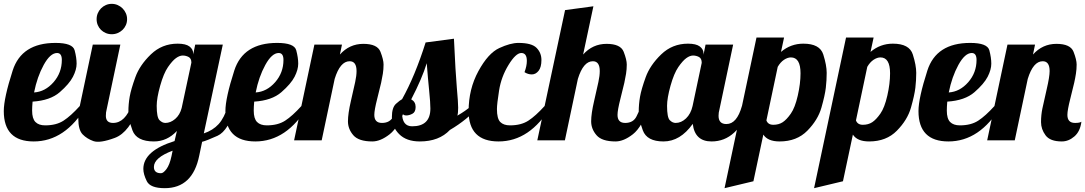

<svg xmlns="http://www.w3.org/2000/svg" viewBox="-33 -733 5669 1003"><path d="M290 -419.9Q290 -456.1 265.1 -456.1Q229.5 -456.1 195.3 -393.8Q161.1 -331.5 145 -250Q203.1 -253.9 246.6 -303.5Q290 -353 290 -419.9ZM-13.2 -152.8Q-13.2 -220.2 33.2 -364.5Q79.6 -508.8 256.8 -508.8Q346.7 -508.8 356.9 -470.2Q367.2 -431.6 367.2 -400.4Q367.2 -369.1 348.1 -332Q329.1 -294.9 279.3 -251.5Q229.5 -208 137.2 -202.1Q134.8 -173.8 134.8 -155.3Q134.8 -113.3 152.1 -95.7Q169.4 -78.1 203.1 -78.1Q261.2 -78.1 299.1 -102.8Q336.9 -127.4 383.8 -179.2H418Q307.6 5.9 143.1 5.9Q-13.2 5.9 -13.2 -152.8Z M520 -127Q520.5 -90.8 557.6 -90.8Q589.8 -90.8 614.3 -115.2Q638.7 -139.6 650.9 -179.2H692.9Q644.5 -41.5 566.9 -12.7Q489.3 16.1 455.3 4.2Q421.4 -7.8 398.7 -31Q376 -54.2 376 -113.8Q376 -141.1 383.8 -179.2L451.7 -500H595.7L523.9 -160.2Q520 -147 520 -127ZM624.5 -663.8Q630.9 -649.4 630.9 -632.8Q630.9 -616.2 624.5 -601.8Q618.2 -587.4 607.2 -576.9Q596.2 -566.4 581.8 -560.3Q567.4 -554.2 550.8 -554.2Q534.2 -554.2 519.8 -560.3Q505.4 -566.4 494.6 -576.9Q483.9 -587.4 477.8 -601.8Q471.7 -616.2 471.7 -632.8Q471.7 -649.4 477.8 -663.8Q483.9 -678.2 494.6 -689.2Q505.4 -700.2 519.8 -706.5Q534.2 -712.9 550.8 -712.9Q567.4 -712.9 581.8 -706.5Q596.2 -700.2 607.2 -689.2Q618.2 -678.2 624.5 -663.8Z M771 139.2Q771 171.9 808.1 171.9Q820.3 171.9 836.7 150.1Q853 128.4 862.8 83L868.7 54.2Q771 90.8 771 139.2ZM785.6 -180.2Q785.6 -119.6 800.3 -105.2Q814.9 -90.8 830.6 -90.8Q857.9 -90.8 882.3 -111.8Q906.7 -132.8 916 -168.9L966.8 -405.8Q966.8 -427.7 952.4 -435.3Q938 -442.9 921.4 -442.9Q904.8 -442.9 886 -429.2Q867.2 -415.5 844.5 -382.6Q821.8 -349.6 803.7 -284.9Q785.6 -220.2 785.6 -180.2ZM771 5.9Q680.2 5.9 658.9 -52.2Q637.7 -110.4 637.7 -149.4Q637.7 -188.5 644.5 -227.8Q651.4 -267.1 674.1 -329.8Q696.8 -392.6 754.9 -448.7Q813 -504.9 895 -504.9Q937.5 -504.9 956.8 -490.2Q976.1 -475.6 976.1 -454.1V-448.2L986.8 -500H1130.9L1031.7 -36.1Q1079.6 -52.2 1108.9 -84.5Q1138.2 -116.7 1157.7 -179.2H1199.7Q1160.2 -49.3 1103.3 -23.7Q1046.4 2 1022.9 7.8L1007.8 80.1Q973.6 250 827.6 250Q752 250 733.9 213.6Q715.8 177.2 715.8 149.4Q715.8 54.7 878.9 3.9L891.1 -48.8Q839.8 5.9 771 5.9Z M1447.8 -419.9Q1447.8 -456.1 1422.9 -456.1Q1387.2 -456.1 1353 -393.8Q1318.8 -331.5 1302.7 -250Q1360.8 -253.9 1404.3 -303.5Q1447.8 -353 1447.8 -419.9ZM1144.5 -152.8Q1144.5 -220.2 1190.9 -364.5Q1237.3 -508.8 1414.6 -508.8Q1504.4 -508.8 1514.6 -470.2Q1524.9 -431.6 1524.9 -400.4Q1524.9 -369.1 1505.9 -332Q1486.8 -294.9 1437 -251.5Q1387.2 -208 1294.9 -202.1Q1292.5 -173.8 1292.5 -155.3Q1292.5 -113.3 1309.8 -95.7Q1327.1 -78.1 1360.8 -78.1Q1418.9 -78.1 1456.8 -102.8Q1494.6 -127.4 1541.5 -179.2H1575.7Q1465.3 5.9 1300.8 5.9Q1144.5 5.9 1144.5 -152.8Z M1922.4 -132.8Q1922.4 -90.8 1962.4 -90.8Q2004.9 -90.8 2021.7 -125.2Q2038.6 -159.7 2046.4 -179.2H2088.4Q2050.8 -69.3 2002.7 -31.7Q1954.6 5.9 1912.1 5.9Q1840.8 5.9 1812.7 -26.6Q1784.7 -59.1 1784.7 -99.1Q1784.7 -139.2 1800 -205.3Q1815.4 -271.5 1822.5 -304.7Q1829.6 -337.9 1829.6 -361.8Q1829.6 -413.1 1793.5 -413.1Q1743.7 -413.1 1715.3 -320.8L1647.5 0H1503.4L1609.4 -500H1753.4L1742.7 -448.2Q1792.5 -503.9 1865.2 -503.9Q1938.5 -503.9 1954.6 -462.4Q1970.7 -420.9 1970.7 -396Q1970.7 -371.1 1967 -347.9Q1963.4 -324.7 1958 -300.5Q1952.6 -276.4 1937.5 -217Q1922.4 -157.7 1922.4 -132.8Z M2120.1 -73.2Q2215.3 -73.2 2215.3 -166Q2215.3 -196.3 2209 -258.5Q2202.6 -320.8 2196.3 -402.8Q2171.9 -323.2 2115.2 -213.9Q2138.2 -201.2 2138.2 -174.3Q2138.2 -147.5 2121.3 -138.7Q2104.5 -129.9 2088.9 -129.9Q2073.2 -129.9 2067.4 -143.1Q2067.4 -73.2 2120.1 -73.2ZM2160.2 5.9Q2089.8 5.9 2052 -32.5Q2014.2 -70.8 2014.2 -121.1Q2014.2 -171.4 2035.6 -190.7Q2057.1 -210 2067.4 -214.8Q2135.3 -336.4 2190.4 -511.2L2338.4 -530.8Q2346.7 -350.6 2353.5 -274.4Q2360.4 -198.2 2360.4 -170.4Q2360.4 -142.6 2356.4 -128.9Q2400.4 -154.3 2428.2 -179.2H2470.2Q2408.2 -107.4 2317.4 -54.2Q2260.7 5.9 2160.2 5.9Z M2415 -152.8Q2415 -267.6 2466.1 -361.3Q2517.1 -455.1 2575.2 -481.9Q2633.3 -508.8 2675.3 -508.8Q2744.6 -508.8 2770 -482.9Q2795.4 -457 2795.4 -419.4Q2795.4 -381.8 2780.5 -363Q2765.6 -344.2 2745.1 -344.2Q2725.1 -344.2 2707 -356Q2719.2 -388.2 2719.2 -415Q2719.2 -456.1 2690.4 -456.1Q2661.6 -456.1 2623.5 -393.8Q2585.4 -331.5 2574.2 -260.5Q2563 -189.5 2563 -163.1Q2563 -113.3 2580.3 -95.7Q2597.7 -78.1 2631.3 -78.1Q2689.5 -78.1 2727.3 -102.8Q2765.1 -127.4 2812 -179.2H2846.2Q2735.8 5.9 2571.3 5.9Q2415 5.9 2415 -152.8Z M3192.9 -132.8Q3192.9 -90.8 3232.9 -90.8Q3275.4 -90.8 3292.2 -125.2Q3309.1 -159.7 3316.9 -179.2H3358.9Q3321.3 -69.3 3273.2 -31.7Q3225.1 5.9 3182.6 5.9Q3111.3 5.9 3083.3 -26.6Q3055.2 -59.1 3055.2 -99.1Q3055.2 -139.2 3070.6 -205.3Q3085.9 -271.5 3093 -304.7Q3100.1 -337.9 3100.1 -361.8Q3100.1 -413.1 3064 -413.1Q3014.2 -413.1 2985.8 -320.8L2918 0H2773.9L2918.9 -680.2L3066.9 -700.2L3013.2 -448.2Q3063 -503.9 3135.7 -503.9Q3209 -503.9 3225.1 -462.4Q3241.2 -420.9 3241.2 -396Q3241.2 -371.1 3237.5 -347.9Q3233.9 -324.7 3228.5 -300.5Q3223.1 -276.4 3208 -217Q3192.9 -157.7 3192.9 -132.8Z M3451.7 -180.2Q3451.7 -119.6 3465.8 -105.2Q3480 -90.8 3496.6 -90.8Q3525.9 -90.8 3550.8 -114.5Q3575.7 -138.2 3585 -179.2L3632.8 -404.8Q3632.8 -427.7 3618.4 -435.3Q3604 -442.9 3587.4 -442.9Q3570.8 -442.9 3552 -429.2Q3533.2 -415.5 3510.5 -382.6Q3487.8 -349.6 3469.7 -284.9Q3451.7 -220.2 3451.7 -180.2ZM3561 -504.9Q3603.5 -504.9 3622.8 -490.2Q3642.1 -475.6 3642.1 -454.1V-446.8L3652.8 -500H3796.9L3725.1 -160.2Q3720.7 -145 3720.7 -127.9Q3720.7 -85 3761.7 -85Q3816.4 -85 3842.8 -179.2H3884.8Q3820.3 5.9 3684.1 5.9Q3596.7 5.9 3585.9 -85.9Q3520.5 5.9 3433.1 5.9Q3346.2 5.9 3325 -52.2Q3303.7 -110.4 3303.7 -149.4Q3303.7 -188.5 3310.5 -227.8Q3317.4 -267.1 3340.1 -329.8Q3362.8 -392.6 3420.9 -448.7Q3479 -504.9 3561 -504.9Z M4148.9 -350.1Q4148.9 -433.1 4098.6 -433.1Q4081.5 -433.1 4062.7 -420.7Q4043.9 -408.2 4029.8 -383.8L3970.7 -104Q3979 -81.1 4006.8 -81.1Q4035.2 -81.1 4055.7 -94.5Q4076.2 -107.9 4098.1 -139.2Q4120.1 -170.4 4134.5 -233.4Q4148.9 -296.4 4148.9 -350.1ZM4163.6 -504.9Q4250 -504.9 4267.8 -448.2Q4285.6 -391.6 4285.6 -352.5Q4285.6 -313.5 4281 -274.2Q4276.4 -234.9 4258.1 -170.7Q4239.7 -106.4 4184.6 -50.3Q4129.4 5.9 4039.6 5.9Q3977.5 5.9 3954.6 -29.8L3902.8 213.9L3752 250L3918.9 -537.1H4063L4046.9 -461.9Q4097.7 -504.9 4163.6 -504.9Z M4616.7 -350.1Q4616.7 -433.1 4566.4 -433.1Q4549.3 -433.1 4530.5 -420.7Q4511.7 -408.2 4497.6 -383.8L4438.5 -104Q4446.8 -81.1 4474.6 -81.1Q4502.9 -81.1 4523.4 -94.5Q4543.9 -107.9 4565.9 -139.2Q4587.9 -170.4 4602.3 -233.4Q4616.7 -296.4 4616.7 -350.1ZM4631.3 -504.9Q4717.8 -504.9 4735.6 -448.2Q4753.4 -391.6 4753.4 -352.5Q4753.4 -313.5 4748.8 -274.2Q4744.1 -234.9 4725.8 -170.7Q4707.5 -106.4 4652.3 -50.3Q4597.2 5.9 4507.3 5.9Q4445.3 5.9 4422.4 -29.8L4370.6 213.9L4219.7 250L4386.7 -537.1H4530.8L4514.6 -461.9Q4565.4 -504.9 4631.3 -504.9Z M5068.4 -419.9Q5068.4 -456.1 5043.5 -456.1Q5007.8 -456.1 4973.6 -393.8Q4939.5 -331.5 4923.3 -250Q4981.4 -253.9 5024.9 -303.5Q5068.4 -353 5068.4 -419.9ZM4765.1 -152.8Q4765.1 -220.2 4811.5 -364.5Q4857.9 -508.8 5035.2 -508.8Q5125 -508.8 5135.3 -470.2Q5145.5 -431.6 5145.5 -400.4Q5145.5 -369.1 5126.5 -332Q5107.4 -294.9 5057.6 -251.5Q5007.8 -208 4915.5 -202.1Q4913.1 -173.8 4913.1 -155.3Q4913.1 -113.3 4930.4 -95.7Q4947.8 -78.1 4981.4 -78.1Q5039.6 -78.1 5077.4 -102.8Q5115.2 -127.4 5162.1 -179.2H5196.3Q5085.9 5.9 4921.4 5.9Q4765.1 5.9 4765.1 -152.8Z M5363.3 -448.2Q5413.1 -503.9 5485.8 -503.9Q5559.1 -503.9 5575.2 -462.4Q5591.3 -420.9 5591.3 -396Q5591.3 -371.1 5587.6 -347.9Q5584 -324.7 5578.6 -300.5Q5573.2 -276.4 5558.1 -217Q5543 -157.7 5543 -132.8Q5543 -90.8 5583 -90.8Q5607.9 -90.8 5616.2 -97.2Q5609.9 -46.4 5579.6 -20.3Q5549.3 5.9 5513.7 5.9Q5452.6 5.9 5429 -26.1Q5405.3 -58.1 5405.3 -95.2Q5405.3 -132.3 5412.4 -166.3Q5419.4 -200.2 5434.8 -266.4Q5450.2 -332.5 5450.2 -361.8Q5450.2 -413.1 5414.1 -413.1Q5364.3 -413.1 5335.9 -320.8L5268.1 0H5124L5230 -500H5374Z"/></svg>

Font: Lobster-Regular
Style: Regular
Weight: 400
Designer: Pablo Impallari
Foundry: Pablo Impallari
Version: Version 1.007; ttfautohint (v1.1) -l 8 -r 50 -G 50 -x 14 -D 